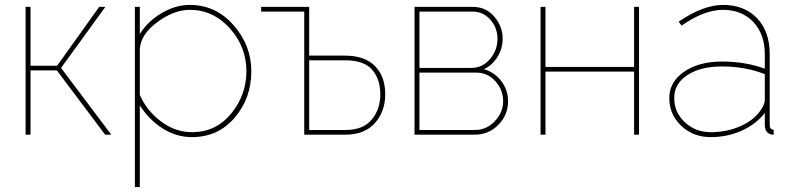

<svg xmlns="http://www.w3.org/2000/svg" viewBox="-20 -547 3224 780"><path d="M212 -280 383 -519H408L228 -271L432 0H407L211 -261H104V0H84V-519H104V-280Z M760 10Q695 10 639.5 -26Q584 -62 548 -119V213H528V-519H548V-409Q581 -461 637 -494Q693 -527 751 -527Q857 -527 929 -444.5Q1001 -362 1001 -258Q1001 -148 933.5 -69Q866 10 760 10ZM760 -10Q857 -10 919 -85.5Q981 -161 981 -258Q981 -357 913.5 -432Q846 -507 751 -507Q687 -507 619.5 -457.5Q552 -408 548 -348V-161Q577 -96 635 -53Q693 -10 760 -10Z M1236 -519V-321H1382Q1462 -321 1503.5 -278.5Q1545 -236 1545 -164Q1545 -94 1503 -47Q1461 0 1384 0H1216V-500H1041V-519ZM1236 -19H1384Q1455 -19 1490 -61Q1525 -103 1525 -164Q1525 -225 1492 -263.5Q1459 -302 1382 -302H1236Z M1664 -519H1901Q1954 -519 1988 -479.5Q2022 -440 2022 -390Q2022 -350 2001 -316Q1980 -282 1946 -266Q1990 -253 2017 -217Q2044 -181 2044 -135Q2044 -80 2004.5 -40Q1965 0 1910 0H1664ZM1684 -271H1894Q1940 -271 1970.5 -307Q2001 -343 2001 -389Q2001 -434 1972 -467Q1943 -500 1899 -500H1684ZM1684 -19H1910Q1957 -19 1990.5 -55Q2024 -91 2024 -136Q2024 -182 1992.5 -217Q1961 -252 1915 -252H1684Z M2196 -519V-275H2556V-519H2576V0H2556V-256H2196V0H2176V-519Z M2867 10Q2796 10 2747.5 -36Q2699 -82 2699 -149Q2699 -214 2759 -255.5Q2819 -297 2913 -297Q3008 -297 3087 -268V-327Q3087 -408 3040.5 -457.5Q2994 -507 2917 -507Q2840 -507 2749 -443L2737 -459Q2837 -527 2917 -527Q3004 -527 3055.5 -473Q3107 -419 3107 -327V-40Q3107 -20 3123 -20V0Q3112 0 3109 -2Q3087 -10 3087 -40V-88Q3051 -42 2993 -16Q2935 10 2867 10ZM2867 -10Q2934 -10 2989.5 -35Q3045 -60 3072 -102Q3087 -123 3087 -143V-246Q3007 -277 2913 -277Q2826 -277 2772.5 -242Q2719 -207 2719 -149Q2719 -91 2762 -50.5Q2805 -10 2867 -10Z"/></svg>

Font: Raleway
Style: Thin
Weight: 100
Designer: Matt McInerney, Pablo Impallari, Rodrigo Fuenzalida
Foundry: Matt McInerney, Pablo Impallari, Rodrigo Fuenzalida
Version: Version 3.000